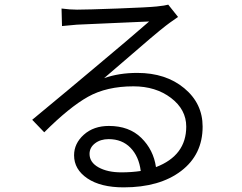

<svg xmlns="http://www.w3.org/2000/svg" viewBox="-20 -768 1040 824"><path d="M501 -28.3Q544.9 -28.3 584 -34.2Q576.2 -96.7 540 -133.8Q503.9 -170.9 446.3 -170.9Q411.1 -170.9 387.7 -152.8Q364.3 -134.8 364.3 -107.4Q364.3 -71.3 402.8 -49.8Q441.4 -28.3 501 -28.3ZM702.1 -748 744.1 -695.3Q699.2 -664.1 692.4 -658.2Q671.9 -642.6 624 -602.1Q576.2 -561.5 516.1 -509.3Q456.1 -457 426.8 -432.6Q490.2 -455.1 569.3 -455.1Q691.4 -455.1 770.5 -389.6Q849.6 -324.2 849.6 -224.6Q849.6 -104.5 757.3 -34.2Q665 36.1 510.7 36.1Q412.1 36.1 355 -2.4Q297.9 -41 297.9 -101.6Q297.9 -152.3 339.8 -189.9Q381.8 -227.5 447.3 -227.5Q534.2 -227.5 586.4 -176.3Q638.7 -125 649.4 -50.8Q779.3 -100.6 779.3 -224.6Q779.3 -297.9 713.9 -347.7Q648.4 -397.5 552.7 -397.5Q437.5 -397.5 357.4 -352.5Q277.3 -307.6 169.9 -200.2L118.2 -253.9Q167 -293.9 270 -379.9Q373 -465.8 387.7 -478.5Q536.1 -602.5 620.1 -675.8Q592.8 -674.8 462.9 -668.9Q333 -663.1 309.6 -662.1Q252.9 -657.2 246.1 -656.2L244.1 -731.4Q280.3 -726.6 310.5 -726.6Q351.6 -726.6 483.4 -731.4Q615.2 -736.3 652.3 -740.2Q689.5 -744.1 702.1 -748Z"/></svg>

Font: GenEi Gothic M SemiLight
Style: Regular
Weight: 350
Designer: o_tamon (Modified); [Source Han Sans]
Ryoko NISHIZUKA  (kana & ideographs); Paul D. Hunt (Latin, Greek & Cyrillic); Wenl
Version: Version 1.1a;Original Version 1.004